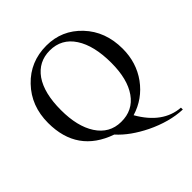

<svg xmlns="http://www.w3.org/2000/svg" viewBox="-240 -866 1231 1231"><g transform="rotate(-45 376.0 -250.5)"><path d="M708 204.1Q649.4 201.7 589.1 185.3Q528.8 168.9 467.3 139.2Q410.6 111.3 364.5 78.4Q318.4 45.4 283.7 6.8Q36.1 -79.6 36.1 -345.7Q36.1 -500 134.8 -602.5Q232.4 -704.6 378.9 -704.6Q519 -704.6 615.2 -602.5Q711.4 -500.5 711.4 -344.2Q711.4 -218.8 642.6 -123.5Q572.3 -27.3 459 6.8Q555.7 175.8 708 187ZM372.1 -19Q478.5 -17.6 537.1 -101.1Q595.7 -184.1 595.7 -331.5Q595.7 -487.8 537.6 -576.7Q479 -667 372.1 -667Q270 -667 210.9 -583.5Q152.8 -499.5 152.8 -345.7Q152.8 -197.8 209.5 -110.4Q268.1 -20 372.1 -19Z"/></g></svg>

Font: Nuosu SIL
Style: Regular
Weight: 400
Designer: Peter Constable, Alex Kotlar, Peter Martin
Foundry: SIL International
Version: Version 2.300